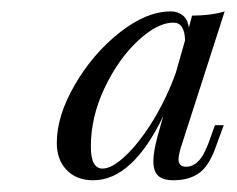

<svg xmlns="http://www.w3.org/2000/svg" viewBox="-20 -602 409 332"><path d="M351.6 -385.5H366.9L352.4 -346Q341.1 -314.5 323.8 -302.4Q306.5 -290.3 279.8 -290.3Q262.1 -290.3 253.6 -298Q245.2 -305.6 245.2 -323.4Q245.2 -339.5 252.4 -366.1L262.1 -400.8Q208.9 -290.3 141.1 -290.3Q112.1 -290.3 95.2 -308.1Q78.2 -325.8 78.2 -354.8Q78.2 -401.6 109.3 -455.2Q140.3 -508.9 186.7 -545.6Q233.1 -582.3 275.8 -582.3Q287.1 -582.3 296 -575.4Q304.8 -568.5 306.5 -554L312.1 -575Q344.4 -575 368.5 -582.3L292.7 -346.8Q288.7 -333.1 288.7 -326.6Q288.7 -313.7 301.6 -313.7Q314.5 -313.7 324.6 -325Q334.7 -336.3 344.4 -365.3ZM283.9 -475.8 300 -532.3Q299.2 -562.9 279.8 -562.9Q252.4 -562.9 218.5 -531.5Q184.7 -500 160.9 -450Q137.1 -400 137.1 -348.4Q137.1 -310.5 157.3 -310.5Q174.2 -310.5 198.4 -333.9Q222.6 -357.3 245.6 -395.2Q268.5 -433.1 283.9 -475.8Z"/></svg>

Font: Playfair Display SC
Style: Italic
Weight: 400
Italic angle: -14°
Designer: Claus Eggers Sørensen
Foundry: Claus Eggers Sørensen
Version: Version 1.202; ttfautohint (v1.6)